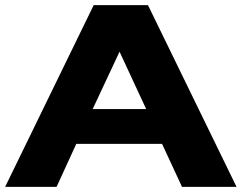

<svg xmlns="http://www.w3.org/2000/svg" viewBox="-22 -730 944 750"><path d="M-2 0 344 -710H556L902 0H689L611 -168H276L199 0ZM340 -304H549L445 -528Z"/></svg>

Font: Special Gothic Expanded One
Style: Regular
Weight: 400
Designer: Alistair McCready
Foundry: Monolith
Version: Version 1.010; ttfautohint (v1.8.4.7-5d5b)